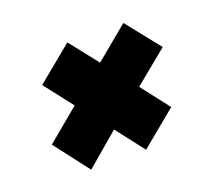

<svg xmlns="http://www.w3.org/2000/svg" viewBox="-81 -568 699 628"><g transform="rotate(-20 268.5 -254.0)"><path d="M138 -45 45 -166 159 -261 82 -360 207 -463 285 -364 401 -460 495 -342 378 -246 454 -148 329 -45 253 -143Z"/></g></svg>

Font: Saira Black
Style: Italic
Weight: 900
Italic angle: -12°
Designer: Hector Gatti with collaboration of the Omnibus-Type team
Foundry: Omnibus-Type
Version: Version 1.100; ttfautohint (v1.8.3)